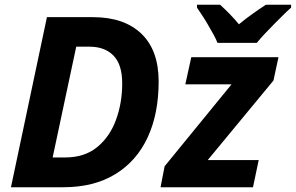

<svg xmlns="http://www.w3.org/2000/svg" viewBox="-20 -786 1242 806"><path d="M26 0 177 -714H370Q501 -714 573.5 -644.5Q646 -575 646 -444Q646 -308 599.5 -208.5Q553 -109 463.5 -54.5Q374 0 246 0ZM201 -125H253Q335 -125 388 -168.5Q441 -212 467 -283Q493 -354 493 -436Q493 -515 456.5 -552.5Q420 -590 356 -590H300ZM654 0 671 -88 952 -432H758L783 -546H1149L1128 -448L852 -114H1066L1042 0ZM807 -766H904Q921 -751 943.5 -728Q966 -705 983 -684Q1012 -708 1039.5 -727.5Q1067 -747 1096 -766H1202V-754Q1187 -741 1168 -722Q1149 -703 1128.5 -682.5Q1108 -662 1089.5 -642Q1071 -622 1058 -606H893Q886 -624 875 -643.5Q864 -663 852.5 -683Q841 -703 829 -721Q817 -739 807 -754Z"/></svg>

Font: BC Sans
Style: Bold Italic
Weight: 700
Italic angle: -12°
Designer: Monotype Design Team
Province of B.C.
Foundry: Monotype Imaging Inc.
Version: Version 2.000;GOOG;noto-source:20170915:90ef993387c0